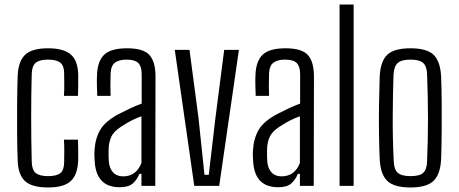

<svg xmlns="http://www.w3.org/2000/svg" viewBox="-20 -820 2025 847"><path d="M58 -112Q56 -164 55.5 -229Q55 -294 55.5 -361Q56 -428 58 -487Q61 -551 91.5 -579Q122 -607 192 -607Q261 -607 292.5 -579.5Q324 -552 325 -489Q325 -468 325 -444Q325 -420 324 -397H262Q264 -423 263.5 -448Q263 -473 263 -495Q263 -530 246 -543.5Q229 -557 192 -557Q154 -557 137.5 -543Q121 -529 120 -494Q115 -307 120 -106Q121 -70 138 -56.5Q155 -43 192 -43Q230 -43 246.5 -56.5Q263 -70 263 -106Q263 -128 263.5 -151Q264 -174 262 -204H324Q325 -183 325 -156Q325 -129 325 -112Q322 -48 291.5 -20.5Q261 7 192 7Q121 7 90.5 -21Q60 -49 58 -112Z M508 6Q406 6 398 -105Q397 -119 396.5 -131Q396 -143 397 -157Q400 -209 422 -247Q444 -285 504 -317Q527 -329 553.5 -341.5Q580 -354 605 -363V-493Q605 -527 590 -542Q575 -557 538 -557Q507 -557 488.5 -544.5Q470 -532 468 -498Q467 -473 467 -443.5Q467 -414 468 -397H409Q408 -422 407.5 -445Q407 -468 408 -489Q410 -550 439.5 -578.5Q469 -607 541 -607Q612 -607 639 -577.5Q666 -548 666 -482L665 0H604V-53H595Q584 -26 565 -10Q546 6 508 6ZM523 -42Q581 -42 604 -101V-307Q584 -300 563.5 -290Q543 -280 514 -261Q481 -240 470 -214.5Q459 -189 459 -156Q459 -142 459 -130.5Q459 -119 460 -109Q462 -78 478.5 -60Q495 -42 523 -42Z M837 0 751 -600H816L856 -297L882 -49H901L930 -297L969 -600H1034L947 0Z M1207 6Q1105 6 1097 -105Q1096 -119 1095.5 -131Q1095 -143 1096 -157Q1099 -209 1121 -247Q1143 -285 1203 -317Q1226 -329 1252.5 -341.5Q1279 -354 1304 -363V-493Q1304 -527 1289 -542Q1274 -557 1237 -557Q1206 -557 1187.5 -544.5Q1169 -532 1167 -498Q1166 -473 1166 -443.5Q1166 -414 1167 -397H1108Q1107 -422 1106.5 -445Q1106 -468 1107 -489Q1109 -550 1138.5 -578.5Q1168 -607 1240 -607Q1311 -607 1338 -577.5Q1365 -548 1365 -482L1364 0H1303V-53H1294Q1283 -26 1264 -10Q1245 6 1207 6ZM1222 -42Q1280 -42 1303 -101V-307Q1283 -300 1262.5 -290Q1242 -280 1213 -261Q1180 -240 1169 -214.5Q1158 -189 1158 -156Q1158 -142 1158 -130.5Q1158 -119 1159 -109Q1161 -78 1177.5 -60Q1194 -42 1222 -42Z M1478 0V-800H1540V0Z M1791 7Q1718 7 1688 -22.5Q1658 -52 1655 -119Q1653 -163 1652 -226.5Q1651 -290 1652 -357Q1653 -424 1655 -481Q1658 -549 1688 -578Q1718 -607 1791 -607Q1864 -607 1893.5 -577.5Q1923 -548 1926 -481Q1928 -430 1928.5 -367.5Q1929 -305 1928.5 -240.5Q1928 -176 1926 -119Q1923 -52 1893 -22.5Q1863 7 1791 7ZM1791 -43Q1832 -43 1847.5 -58Q1863 -73 1864 -107Q1868 -198 1868 -296.5Q1868 -395 1864 -493Q1863 -528 1846.5 -542.5Q1830 -557 1791 -557Q1751 -557 1734.5 -542Q1718 -527 1716 -491Q1713 -406 1712.5 -305.5Q1712 -205 1717 -109Q1718 -73 1734.5 -58Q1751 -43 1791 -43Z"/></svg>

Font: Big Shoulders Text Light
Style: Regular
Weight: 300
Designer: Patric King
Foundry: XO Type Co
Version: Version 1.000; ttfautohint (v1.8.2)